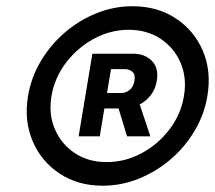

<svg xmlns="http://www.w3.org/2000/svg" viewBox="-20 -757 682 608"><path d="M305.2 -168.9Q227.1 -168.9 168.9 -207.3Q110.8 -245.6 83.3 -310.3Q55.7 -375 68.8 -453.1Q78.6 -511.7 109.1 -563.2Q139.6 -614.7 185.1 -653.8Q230.5 -692.9 285.6 -715.1Q340.8 -737.3 399.4 -737.3Q478 -737.3 536.4 -699Q594.7 -660.6 622.3 -596.2Q649.9 -531.7 636.7 -453.1Q627 -394.5 596.4 -343Q565.9 -291.5 520.3 -252.4Q474.6 -213.4 419.4 -191.2Q364.3 -168.9 305.2 -168.9ZM317.4 -243.7Q376 -243.7 428.2 -271.7Q480.5 -299.8 516.8 -347.4Q553.2 -395 562.5 -453.1Q572.3 -510.7 551.8 -558.3Q531.2 -606 488.3 -634.3Q445.3 -662.6 387.2 -662.6Q329.6 -662.6 277.3 -634.3Q225.1 -606 189 -558.3Q152.8 -510.7 143.1 -453.1Q133.3 -395.5 153.8 -347.9Q174.3 -300.3 217 -272Q259.8 -243.7 317.4 -243.7ZM229 -325.2 272.5 -586.9H400.9Q437 -587.4 460.2 -564.9Q483.4 -542.5 476.6 -501.5Q472.2 -474.6 457.5 -455.8Q442.9 -437 422.4 -426.3L456.1 -325.2H382.3L355.5 -413.6H310.5L295.9 -325.2ZM318.8 -462.4H362.3Q377 -461.9 389.9 -471.7Q402.8 -481.4 405.8 -501.5Q409.2 -521 399.4 -529.5Q389.6 -538.1 375.5 -538.1H331.5Z"/></svg>

Font: Inter Display
Style: Bold Italic
Weight: 700
Italic angle: -9.39999°
Designer: Rasmus Andersson
Foundry: rsms
Version: Version 4.000;git-a52131595